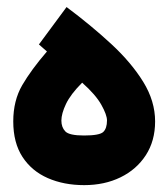

<svg xmlns="http://www.w3.org/2000/svg" viewBox="-20 -541 490 559"><path d="M173.8 -520.5Q245.1 -467.3 303.7 -413.1Q362.3 -358.9 397 -302.7Q431.6 -246.6 431.6 -187.5Q431.6 -130.9 404.5 -89.1Q377.4 -47.4 330.8 -24.7Q284.2 -2 225.1 -2Q166 -2 119.1 -22.5Q72.3 -43 45.4 -84.2Q18.6 -125.5 18.6 -187.5Q18.6 -248 44.7 -293Q70.8 -337.9 116.7 -391.1L93.3 -411.6ZM219.2 -300.3Q185.5 -266.6 172.1 -238.3Q158.7 -210 158.7 -189.9Q158.7 -170.4 170.2 -158.4Q181.6 -146.5 224.6 -146.5Q269.5 -146.5 280.5 -156.7Q291.5 -167 291.5 -190.4Q291.5 -206.5 275.1 -235.8Q258.8 -265.1 219.2 -300.3Z"/></svg>

Font: Vazir Black WOL
Style: Black-WOL
Weight: 900
Designer: Saber Rastikerdar
Foundry: Saber Rastikerdar
Version: Version 30.0.0